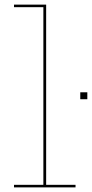

<svg xmlns="http://www.w3.org/2000/svg" viewBox="-20 -810 398 830"><path d="M179.5 -11H306.5V0H40.5V-11H167.5V-779H40.5V-790H179.5ZM327 -411H357.5V-381H327Z"/></svg>

Font: Hepta Slab ExtraLight Thin
Style: Regular
Weight: 250
Version: Version 1.102